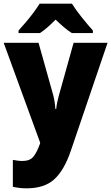

<svg xmlns="http://www.w3.org/2000/svg" viewBox="-20 -786 606 1046"><path d="M0 -553H190L271 -264Q275 -248 278 -228Q281 -208 282 -192H286Q288 -211 291.5 -228Q295 -245 300 -263L381 -553H566L366 35Q330 141 276 190.5Q222 240 125 240Q102 240 83.5 237.5Q65 235 50 232V85Q61 87 74.5 89Q88 91 102 91Q143 91 162 67.5Q181 44 197 -1L199 -8ZM372 -766Q393 -732 425.5 -691.5Q458 -651 486 -620V-606H371Q349 -620 328 -638Q307 -656 283 -679Q259 -655 239 -637.5Q219 -620 198 -606H81V-620Q98 -638 120 -664Q142 -690 162.5 -717.5Q183 -745 196 -766Z"/></svg>

Font: Noto Sans Tamil SemiCondensed Black
Style: Regular
Weight: 900
Width: 4
Designer: Jelle Bosma - Monotype Design Team
Foundry: Monotype Imaging Inc.
Version: Version 2.004; ttfautohint (v1.8.4.7-5d5b)